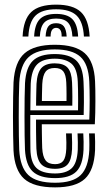

<svg xmlns="http://www.w3.org/2000/svg" viewBox="-20 -803 465 832"><path d="M218.8 9Q126.2 9 84.6 -28.3Q43 -65.7 38.5 -151.5Q37.5 -176.2 36.9 -215.7Q36.2 -255.1 36.2 -299.1Q36.2 -343 36.9 -382.4Q37.5 -421.7 38.6 -446.1Q43.8 -534.9 86.4 -572Q128.9 -609 217.2 -609Q306.1 -609 347 -572.7Q387.9 -536.4 391.9 -451Q392.7 -432.5 393.1 -410.5Q393.5 -388.5 393.4 -364.3Q393.4 -340.1 392.8 -314.8Q392.2 -289.6 390.9 -264.6H161.1Q161.2 -245.1 161.5 -225.4Q161.7 -205.6 162.1 -188.9Q162.6 -172.2 162.9 -161.4Q165 -124.6 177.5 -108.1Q190 -91.6 218.8 -91.6Q243.6 -91.6 254.5 -106.5Q265.5 -121.5 267.2 -157.8Q267.8 -167.8 267.6 -185Q267.3 -202.1 266.2 -224.9H291.2Q292.3 -202.6 292.5 -185Q292.8 -167.4 292.2 -156.7Q290.1 -110.2 273.2 -90.8Q256.3 -71.5 218.8 -71.5Q177.2 -71.5 158.5 -91.5Q139.9 -111.5 137.7 -158.6Q137.2 -173.2 136.8 -193.7Q136.4 -214.3 136.2 -237.9Q136.1 -261.5 136.1 -284.7H367Q367.8 -305.6 368.2 -327.5Q368.6 -349.4 368.6 -371Q368.5 -392.6 368.1 -412.6Q367.8 -432.6 366.9 -449.9Q363.3 -525.6 328.1 -557.2Q292.9 -588.9 217.2 -588.9Q140.5 -588.9 104.3 -555.8Q68.2 -522.8 63.5 -444.7Q62.3 -419.2 61.7 -379.4Q61.2 -339.5 61.2 -295.9Q61.2 -252.3 61.8 -214.2Q62.5 -176.2 63.3 -154.1Q67.4 -78.2 102.6 -44.7Q137.9 -11.1 218.8 -11.1Q295 -11.1 329.2 -43.9Q363.3 -76.6 366.9 -152.8Q367.4 -163.9 367.3 -176Q367.3 -188.2 366.9 -200.8Q366.5 -213.3 365.9 -224.9H390.9Q391.7 -208.7 392.2 -188.9Q392.7 -169.1 391.9 -151.9Q387.9 -65.3 347.8 -28.1Q307.7 9 218.8 9ZM218.8 -31.2Q152.7 -31.2 122.2 -59.5Q91.8 -87.7 88.2 -155Q87.2 -177.9 86.7 -216.1Q86.2 -254.4 86.2 -297.7Q86.2 -341 86.7 -380Q87.2 -419 88.4 -443.1Q92.5 -510.8 122.5 -539.8Q152.4 -568.8 217.2 -568.8Q279.4 -568.8 309.2 -541.9Q338.9 -515.1 341.9 -449.2Q342.9 -431.1 343.3 -408Q343.7 -384.9 343.6 -358.7Q343.6 -332.6 342.6 -304.8H111.3Q111.1 -259.9 111.2 -225.7Q111.3 -191.4 111.8 -156.8Q112.7 -100.2 137.2 -75.8Q161.6 -51.3 218.8 -51.3Q266.1 -51.3 290.1 -73.4Q314.2 -95.5 317 -154.2Q317.5 -169.1 317.3 -186.9Q317 -204.6 316 -224.9H340.9Q341.8 -206.6 342.3 -188.5Q342.7 -170.4 341.9 -153.5Q338.9 -87.5 310.5 -59.4Q282.1 -31.2 218.8 -31.2ZM111.5 -325H318.1Q318.6 -349.5 318.5 -371.7Q318.5 -393.9 318.1 -413.4Q317.7 -432.8 317 -448.7Q314.4 -506.6 289 -527.7Q263.6 -548.7 217.2 -548.7Q165.7 -548.7 141.2 -524.3Q116.7 -499.9 113.2 -441.4Q112.8 -428.2 112.3 -395.6Q111.8 -363.1 111.5 -325ZM136.3 -345.1Q136.5 -361 136.7 -378.4Q137 -395.7 137.4 -411.8Q137.8 -427.9 138.2 -439.9Q141.1 -488 159.5 -508.3Q177.9 -528.5 217.2 -528.5Q256.1 -528.5 273.2 -509.3Q290.3 -490.1 292.2 -446.1Q292.7 -435.5 293.1 -419.3Q293.5 -403.1 293.6 -383.8Q293.6 -364.6 293.3 -345.1ZM161.5 -365.2H268.2Q268.5 -380.8 268.3 -396.2Q268.2 -411.5 267.9 -424.5Q267.6 -437.4 267.2 -445.3Q265.7 -479.3 254.1 -493.9Q242.6 -508.4 217.2 -508.4Q190.2 -508.4 177.7 -492.6Q165.2 -476.7 163.1 -438.8Q162.8 -429.2 162.5 -418.1Q162.2 -407 161.9 -393.9Q161.7 -380.8 161.5 -365.2ZM223.2 -782.9Q296.9 -782.9 330.7 -750.8Q364.4 -718.8 368.5 -644.7H343.6Q340.2 -708.1 312.2 -735.4Q284.2 -762.8 223.2 -762.8Q161.9 -762.8 133.9 -735.4Q105.9 -708.1 102.9 -644.7H77.9Q81.5 -718.8 115.3 -750.8Q149 -782.9 223.2 -782.9ZM223.2 -742.7Q271.5 -742.7 293.7 -720Q315.9 -697.2 318.6 -644.7H293.8Q291.5 -686.3 275.2 -704.4Q258.8 -722.6 223.2 -722.6Q187.5 -722.6 171.1 -704.4Q154.7 -686.3 152.6 -644.7H127.9Q130.4 -697.2 152.5 -720Q174.6 -742.7 223.2 -742.7ZM223.2 -702.4Q246 -702.4 256.5 -689.1Q267.1 -675.7 268.9 -644.7H247.1Q247.5 -664.7 241 -673.5Q234.6 -682.3 223.2 -682.3Q212.1 -682.3 205.7 -673.5Q199.3 -664.7 199.3 -644.7H177.6Q179.1 -675.7 189.7 -689.1Q200.2 -702.4 223.2 -702.4Z"/></svg>

Font: Big Shoulders Inline Thin
Style: Regular
Weight: 100
Designer: Patric King
Foundry: XO Type Co
Version: Version 2.002